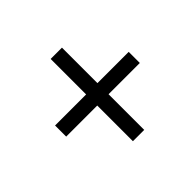

<svg xmlns="http://www.w3.org/2000/svg" viewBox="-108 -711 708 708"><g transform="rotate(-45 246.0 -357.5)"><path d="M224 -329H62V-387H224V-572H283V-387H446V-329H283V-143H224Z"/></g></svg>

Font: Noto Serif Narrow
Style: Italic
Weight: 400
Width: 4
Italic angle: -12°
Designer: Monotype Design Team
Foundry: Monotype Imaging Inc.
Version: Version 1.001